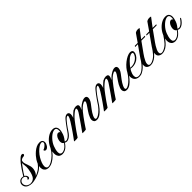

<svg xmlns="http://www.w3.org/2000/svg" viewBox="260 -1541 2630 2630"><g transform="rotate(-45 1574.5 -226.0)"><path d="M380 -165Q383 -165 385 -162Q387 -159 385 -153Q338 -78 278 -46.5Q218 -15 159 -4Q135 2 109 2Q75 2 45 -11Q15 -24 2 -54Q-4 -69 -4 -84Q-4 -106 7.5 -122.5Q19 -139 32 -146Q40 -151 49.5 -152.5Q59 -154 69 -154Q82 -154 92 -151Q95 -156 110 -180.5Q125 -205 147 -238.5Q169 -272 193 -302Q219 -334 243 -355Q267 -376 278 -378Q281 -379 284 -379Q287 -379 289 -379Q300 -379 305.5 -374Q311 -369 311 -362Q311 -355 303.5 -348Q296 -341 282 -341Q266 -341 250 -332.5Q234 -324 231 -313Q228 -304 228 -293Q228 -275 234.5 -257Q241 -239 247 -221Q253 -203 258.5 -184Q264 -165 264 -143Q264 -123 258 -102Q247 -60 217 -34Q253 -46 294 -74Q335 -102 371 -159Q374 -164 376.5 -164.5Q379 -165 380 -165ZM97 -11Q110 -11 124 -15Q138 -19 151 -28Q169 -39 181 -63Q193 -87 200.5 -115.5Q208 -144 211.5 -170Q215 -196 215 -211Q215 -232 211.5 -253Q208 -274 209 -294Q187 -264 159.5 -227Q132 -190 106 -145Q118 -138 126.5 -128.5Q135 -119 138 -99Q139 -91 133.5 -81.5Q128 -72 113 -72Q103 -72 103 -78Q103 -83 109 -87Q119 -95 119 -105Q119 -111 116 -117Q109 -130 96.5 -136Q84 -142 70 -142Q50 -142 36 -130Q24 -120 19 -108.5Q14 -97 14 -85Q14 -66 24 -49.5Q34 -33 48 -25Q70 -11 97 -11Z M424 12Q406 12 389 6Q369 -1 355.5 -21Q342 -41 342 -72Q342 -95 351 -123.5Q360 -152 381 -186Q393 -205 413 -228.5Q433 -252 459 -274Q485 -296 514 -310Q543 -324 572 -324Q607 -324 620.5 -309.5Q634 -295 634 -275Q634 -259 628 -243Q622 -227 614 -216Q602 -200 590.5 -193Q579 -186 568 -186Q555 -186 547.5 -194.5Q540 -203 542 -212Q558 -216 574.5 -227.5Q591 -239 603 -252.5Q615 -266 616 -276Q618 -291 610.5 -297.5Q603 -304 591 -304Q573 -304 544.5 -286Q516 -268 487 -237.5Q458 -207 436 -170Q418 -139 405.5 -106.5Q393 -74 393 -48Q393 -35 397 -24.5Q401 -14 410 -8Q418 -2 431 -2Q456 -2 493 -22.5Q530 -43 567 -79Q604 -115 630 -162Q633 -167 637 -167Q640 -167 642.5 -163.5Q645 -160 644 -156Q616 -109 579 -70.5Q542 -32 502 -10Q462 12 424 12Z M690 14Q667 14 647.5 3Q628 -8 618 -33Q611 -50 611 -76Q611 -109 623 -143Q641 -196 674 -236.5Q707 -277 747.5 -300.5Q788 -324 829 -324Q866 -324 883 -304Q900 -284 900 -253Q900 -235 895.5 -215Q891 -195 884 -175Q874 -147 858 -124Q842 -101 831 -88Q853 -76 876.5 -86.5Q900 -97 920 -118.5Q940 -140 952 -159Q954 -163 957.5 -164Q961 -165 962 -165Q972 -165 966 -153Q933 -99 893 -77.5Q853 -56 822 -75L820 -72Q805 -50 787 -31.5Q769 -13 747 -1Q734 6 719 10Q704 14 690 14ZM699 -3Q720 -3 744 -16Q765 -28 782.5 -46Q800 -64 811 -80Q800 -85 792 -98.5Q784 -112 784 -132Q784 -153 792.5 -177.5Q801 -202 816.5 -219Q832 -236 851 -236Q863 -236 870.5 -230Q878 -224 878 -216Q880 -221 881.5 -231Q883 -241 883 -253Q883 -279 873 -290.5Q863 -302 846 -302Q839 -302 831.5 -300Q824 -298 816 -295Q779 -280 740.5 -239Q702 -198 682 -148Q674 -128 667 -101Q660 -74 660 -51Q660 -25 671.5 -14Q683 -3 699 -3Z M1356 15Q1326 15 1313 -0.5Q1300 -16 1300 -37Q1300 -56 1307 -73Q1325 -120 1350.5 -155Q1376 -190 1404 -234Q1420 -260 1420 -273Q1420 -285 1408 -285Q1392 -285 1362 -264.5Q1332 -244 1300 -206Q1278 -180 1252.5 -145Q1227 -110 1204 -77Q1181 -44 1167 -22Q1153 0 1153 0Q1147 2 1134 3.5Q1121 5 1108 5Q1100 5 1093.5 4.5Q1087 4 1082 3Q1092 -12 1110.5 -38Q1129 -64 1150.5 -94.5Q1172 -125 1192 -154.5Q1212 -184 1227 -206Q1242 -228 1247 -236Q1265 -265 1265 -284Q1265 -297 1254 -297Q1245 -297 1226 -284.5Q1207 -272 1175 -242Q1154 -222 1134 -197Q1114 -172 1096 -147Q1068 -110 1045 -76.5Q1022 -43 1008.5 -22Q995 -1 994 0Q986 3 975.5 4Q965 5 955 5Q944 5 934.5 4Q925 3 922 2Q934 -14 954 -41Q974 -68 996.5 -100.5Q1019 -133 1040.5 -165Q1062 -197 1078 -223Q1094 -249 1101 -263Q1113 -290 1113 -300Q1113 -311 1104 -311Q1099 -311 1087 -304Q1074 -295 1056.5 -275.5Q1039 -256 1021 -232Q1003 -208 988 -186Q973 -164 965 -151Q963 -150 960 -150Q956 -150 954 -153Q952 -156 953 -160Q960 -171 976 -193.5Q992 -216 1011.5 -242Q1031 -268 1049 -289.5Q1067 -311 1078 -319Q1099 -334 1118 -334Q1135 -334 1145 -322.5Q1155 -311 1155 -292Q1155 -266 1142 -233Q1147 -240 1163 -255.5Q1179 -271 1195.5 -286Q1212 -301 1217 -304Q1234 -313 1249.5 -317Q1265 -321 1278 -321Q1303 -321 1313 -309Q1319 -303 1319 -290Q1319 -277 1313 -261Q1307 -245 1299 -231Q1317 -250 1337 -267Q1357 -284 1379 -297Q1399 -309 1415.5 -314.5Q1432 -320 1445 -320Q1484 -320 1484 -280Q1484 -265 1476.5 -245Q1469 -225 1452 -203Q1433 -178 1403.5 -139Q1374 -100 1357 -64Q1345 -39 1345 -24Q1345 -4 1364 -4Q1379 -4 1404 -19Q1434 -37 1468.5 -73Q1503 -109 1534 -162Q1537 -165 1542 -165Q1551 -165 1546 -153Q1518 -107 1486.5 -69Q1455 -31 1422 -8Q1389 15 1356 15Z M1936 15Q1906 15 1893 -0.5Q1880 -16 1880 -37Q1880 -56 1887 -73Q1905 -120 1930.5 -155Q1956 -190 1984 -234Q2000 -260 2000 -273Q2000 -285 1988 -285Q1972 -285 1942 -264.5Q1912 -244 1880 -206Q1858 -180 1832.5 -145Q1807 -110 1784 -77Q1761 -44 1747 -22Q1733 0 1733 0Q1727 2 1714 3.5Q1701 5 1688 5Q1680 5 1673.5 4.5Q1667 4 1662 3Q1672 -12 1690.5 -38Q1709 -64 1730.5 -94.5Q1752 -125 1772 -154.5Q1792 -184 1807 -206Q1822 -228 1827 -236Q1845 -265 1845 -284Q1845 -297 1834 -297Q1825 -297 1806 -284.5Q1787 -272 1755 -242Q1734 -222 1714 -197Q1694 -172 1676 -147Q1648 -110 1625 -76.5Q1602 -43 1588.5 -22Q1575 -1 1574 0Q1566 3 1555.5 4Q1545 5 1535 5Q1524 5 1514.5 4Q1505 3 1502 2Q1514 -14 1534 -41Q1554 -68 1576.5 -100.5Q1599 -133 1620.5 -165Q1642 -197 1658 -223Q1674 -249 1681 -263Q1693 -290 1693 -300Q1693 -311 1684 -311Q1679 -311 1667 -304Q1654 -295 1636.5 -275.5Q1619 -256 1601 -232Q1583 -208 1568 -186Q1553 -164 1545 -151Q1543 -150 1540 -150Q1536 -150 1534 -153Q1532 -156 1533 -160Q1540 -171 1556 -193.5Q1572 -216 1591.5 -242Q1611 -268 1629 -289.5Q1647 -311 1658 -319Q1679 -334 1698 -334Q1715 -334 1725 -322.5Q1735 -311 1735 -292Q1735 -266 1722 -233Q1727 -240 1743 -255.5Q1759 -271 1775.5 -286Q1792 -301 1797 -304Q1814 -313 1829.5 -317Q1845 -321 1858 -321Q1883 -321 1893 -309Q1899 -303 1899 -290Q1899 -277 1893 -261Q1887 -245 1879 -231Q1897 -250 1917 -267Q1937 -284 1959 -297Q1979 -309 1995.5 -314.5Q2012 -320 2025 -320Q2064 -320 2064 -280Q2064 -265 2056.5 -245Q2049 -225 2032 -203Q2013 -178 1983.5 -139Q1954 -100 1937 -64Q1925 -39 1925 -24Q1925 -4 1944 -4Q1959 -4 1984 -19Q2014 -37 2048.5 -73Q2083 -109 2114 -162Q2117 -165 2122 -165Q2131 -165 2126 -153Q2098 -107 2066.5 -69Q2035 -31 2002 -8Q1969 15 1936 15Z M2181 9Q2155 9 2132 -3.5Q2109 -16 2098 -44Q2091 -62 2091 -85Q2091 -113 2102 -140Q2116 -173 2143 -205Q2170 -237 2203 -263Q2236 -289 2269 -304.5Q2302 -320 2328 -320Q2350 -320 2363 -308Q2372 -299 2372 -282Q2372 -260 2355.5 -231.5Q2339 -203 2309 -182Q2290 -169 2264.5 -160.5Q2239 -152 2211 -152Q2202 -152 2192.5 -153Q2183 -154 2174 -156Q2167 -148 2157.5 -130.5Q2148 -113 2141.5 -92Q2135 -71 2135 -52Q2136 -26 2149.5 -15.5Q2163 -5 2182 -5Q2220 -5 2255.5 -29.5Q2291 -54 2320 -90Q2349 -126 2369 -159Q2372 -163 2374 -163.5Q2376 -164 2377 -164Q2380 -164 2382.5 -161Q2385 -158 2383 -153Q2370 -132 2349.5 -103Q2329 -74 2301.5 -47.5Q2274 -21 2240 -4Q2227 3 2211.5 6Q2196 9 2181 9ZM2202 -166Q2249 -166 2287.5 -190.5Q2326 -215 2343 -250Q2348 -258 2349.5 -265Q2351 -272 2351 -276Q2351 -293 2332 -293Q2320 -293 2305.5 -287Q2291 -281 2280 -273Q2261 -259 2240.5 -238.5Q2220 -218 2204 -198.5Q2188 -179 2180 -168Q2185 -167 2191 -166.5Q2197 -166 2202 -166Z M2406 7Q2377 7 2354.5 -9.5Q2332 -26 2332 -58Q2332 -75 2334 -88.5Q2336 -102 2343.5 -117.5Q2351 -133 2366.5 -157Q2382 -181 2409 -218L2482 -321H2428L2436 -336H2493L2573 -451Q2595 -467 2626 -467Q2641 -467 2656 -462L2561 -337H2632L2624 -322H2550L2467 -206Q2461 -198 2447 -178.5Q2433 -159 2417.5 -134Q2402 -109 2391 -84.5Q2380 -60 2380 -40Q2380 -7 2412 -7Q2429 -7 2450 -17Q2496 -37 2528.5 -74.5Q2561 -112 2591 -159Q2594 -163 2600 -163Q2603 -163 2605 -160Q2607 -157 2605 -153Q2587 -125 2565 -95Q2543 -65 2515.5 -40Q2488 -15 2454 -2Q2432 7 2406 7Z M2628 7Q2599 7 2576.5 -9.5Q2554 -26 2554 -58Q2554 -75 2556 -88.5Q2558 -102 2565.5 -117.5Q2573 -133 2588.5 -157Q2604 -181 2631 -218L2704 -321H2650L2658 -336H2715L2795 -451Q2817 -467 2848 -467Q2863 -467 2878 -462L2783 -337H2854L2846 -322H2772L2689 -206Q2683 -198 2669 -178.5Q2655 -159 2639.5 -134Q2624 -109 2613 -84.5Q2602 -60 2602 -40Q2602 -7 2634 -7Q2651 -7 2672 -17Q2718 -37 2750.5 -74.5Q2783 -112 2813 -159Q2816 -163 2822 -163Q2825 -163 2827 -160Q2829 -157 2827 -153Q2809 -125 2787 -95Q2765 -65 2737.5 -40Q2710 -15 2676 -2Q2654 7 2628 7Z M2875 14Q2852 14 2832.5 3Q2813 -8 2803 -33Q2796 -50 2796 -76Q2796 -109 2808 -143Q2826 -196 2859 -236.5Q2892 -277 2932.5 -300.5Q2973 -324 3014 -324Q3051 -324 3068 -304Q3085 -284 3085 -253Q3085 -235 3080.5 -215Q3076 -195 3069 -175Q3059 -147 3043 -124Q3027 -101 3016 -88Q3038 -76 3061.5 -86.5Q3085 -97 3105 -118.5Q3125 -140 3137 -159Q3139 -163 3142.5 -164Q3146 -165 3147 -165Q3157 -165 3151 -153Q3118 -99 3078 -77.5Q3038 -56 3007 -75L3005 -72Q2990 -50 2972 -31.5Q2954 -13 2932 -1Q2919 6 2904 10Q2889 14 2875 14ZM2884 -3Q2905 -3 2929 -16Q2950 -28 2967.5 -46Q2985 -64 2996 -80Q2985 -85 2977 -98.5Q2969 -112 2969 -132Q2969 -153 2977.5 -177.5Q2986 -202 3001.5 -219Q3017 -236 3036 -236Q3048 -236 3055.5 -230Q3063 -224 3063 -216Q3065 -221 3066.5 -231Q3068 -241 3068 -253Q3068 -279 3058 -290.5Q3048 -302 3031 -302Q3024 -302 3016.5 -300Q3009 -298 3001 -295Q2964 -280 2925.5 -239Q2887 -198 2867 -148Q2859 -128 2852 -101Q2845 -74 2845 -51Q2845 -25 2856.5 -14Q2868 -3 2884 -3Z"/></g></svg>

Font: Fleur De Leah
Style: Regular
Weight: 400
Designer: Robert E. Leuschke
Foundry: Robert E. Leuschke
Version: Version 1.010; ttfautohint (v1.8.3)